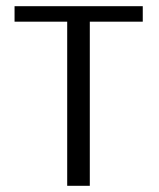

<svg xmlns="http://www.w3.org/2000/svg" viewBox="-20 -600 512 620"><path d="M27 -530H197V0H270V-530H441V-580H27Z"/></svg>

Font: Charger Sport
Style: Df
Weight: 400
Designer: Jasper
Foundry: Cannot Into Space Fonts
Version: Version 1.1